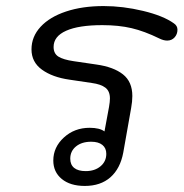

<svg xmlns="http://www.w3.org/2000/svg" viewBox="-20 -604 608 634"><path d="M156 -74Q156 -118 191 -150Q226 -182 276 -182Q309 -182 325 -170L340 -251Q343 -268 343 -279Q343 -303 328 -314.5Q313 -326 283 -330L209 -341Q153 -349 118.5 -374Q84 -399 84 -441Q84 -483 114 -515.5Q144 -548 198 -566Q252 -584 322 -584Q386 -584 452.5 -568Q519 -552 554 -527Q566 -519 566 -506Q566 -491 556.5 -480.5Q547 -470 532 -470Q520 -470 506 -477Q457 -501 414.5 -511Q372 -521 318 -521Q240 -521 198.5 -502.5Q157 -484 157 -449Q157 -427 173 -417Q189 -407 223 -402L298 -391Q355 -383 386 -358.5Q417 -334 417 -287Q417 -269 413 -247L387 -100Q377 -47 344.5 -18.5Q312 10 260 10Q212 10 184 -13Q156 -36 156 -74ZM331 -96Q331 -115 318 -125.5Q305 -136 281 -136Q250 -136 231 -120.5Q212 -105 212 -80Q212 -60 225 -49.5Q238 -39 263 -39Q293 -39 312 -55Q331 -71 331 -96Z"/></svg>

Font: Kodchasan
Style: Italic
Weight: 400
Italic angle: -10°
Version: Version 1.000; ttfautohint (v1.6)